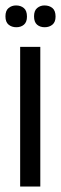

<svg xmlns="http://www.w3.org/2000/svg" viewBox="-25 -685 224 705"><path d="M49 0V-513H123V0ZM139 -585Q122 -585 111 -594.5Q100 -604 100 -625Q100 -646 111.5 -655.5Q123 -665 138 -665Q156 -665 167.5 -655.5Q179 -646 179 -624Q179 -604 167.5 -594.5Q156 -585 139 -585ZM35 -585Q18 -585 6.5 -594.5Q-5 -604 -5 -625Q-5 -646 6.5 -655.5Q18 -665 34 -665Q51 -665 62.5 -655.5Q74 -646 74 -624Q74 -604 63 -594.5Q52 -585 35 -585Z"/></svg>

Font: Bricolage Grotesque 96pt Light
Style: Regular
Weight: 300
Designer: Mathieu Triay
Foundry: Atelier Triay
Version: Version 1.001; ttfautohint (v1.8.4.7-5d5b);gftools[0.9.33.de